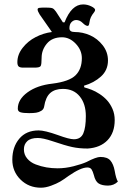

<svg xmlns="http://www.w3.org/2000/svg" viewBox="-20 -624 580 890"><path d="M37.1 116.2Q37.1 57.6 69.3 19Q101.6 -19.5 159.2 -19.5Q187.5 -19.5 248 2Q300.8 21.5 322.3 21.5Q354.5 21.5 366.2 -5.9Q377.9 -33.2 377.9 -85.9Q377.9 -142.6 349.6 -177.2Q321.3 -211.9 271.5 -211.9Q234.4 -211.9 212.9 -192.9Q191.4 -173.8 184.6 -129.9Q182.6 -117.2 171.4 -110.4Q160.2 -103.5 147.5 -101.6Q134.8 -99.6 115.2 -99.6Q87.9 -99.6 75.2 -103.5Q62.5 -107.4 62.5 -120.1Q62.5 -163.1 107.4 -195.8Q152.3 -228.5 222.7 -236.3Q300.8 -246.1 330.1 -274.9Q359.4 -303.7 359.4 -354.5Q359.4 -391.6 331.1 -421.4Q302.7 -451.2 267.6 -451.2Q221.7 -451.2 197.3 -421.9Q172.9 -392.6 172.9 -356.4Q172.9 -325.2 168.5 -317.9Q164.1 -310.5 140.6 -310.5H87.9Q72.3 -310.5 66.4 -315.9Q60.5 -321.3 60.5 -335.9Q60.5 -371.1 85 -402.3Q109.4 -433.6 145.5 -452.1Q181.6 -470.7 220.7 -475.6L164.1 -556.6Q154.3 -572.3 154.3 -580.1Q154.3 -585.9 161.1 -587.4Q168 -588.9 191.4 -588.9Q214.8 -588.9 222.7 -585.9Q230.5 -583 239.3 -570.3L271.5 -520.5H279.3Q311.5 -603.5 365.2 -603.5Q384.8 -603.5 402.8 -594.7Q420.9 -585.9 420.9 -578.1Q420.9 -573.2 417 -568.4Q406.2 -554.7 401.4 -544.4Q396.5 -534.2 394.5 -519.5Q392.6 -503.9 386.7 -503.9Q377 -503.9 363.3 -517.6Q349.6 -531.2 333 -531.2Q321.3 -531.2 311.5 -521.5Q301.8 -511.7 301.8 -493.2Q301.8 -475.6 326.2 -475.6Q363.3 -475.6 397.5 -460.4Q431.6 -445.3 456.1 -414.1Q480.5 -382.8 480.5 -343.8Q480.5 -298.8 448.2 -269.5Q416 -240.2 369.1 -226.6L371.1 -218.8Q386.7 -214.8 404.3 -208Q421.9 -201.2 441.4 -188.5Q460.9 -175.8 476.1 -159.2Q491.2 -142.6 501.5 -119.1Q511.7 -95.7 511.7 -67.4Q511.7 -8.8 478.5 25.9Q445.3 60.5 386.7 64.5Q346.7 64.5 314.9 57.6Q283.2 50.8 222.7 30.3Q178.7 15.6 155.3 15.6Q122.1 15.6 106.4 30.3Q90.8 44.9 90.8 68.4Q90.8 92.8 106 110.8Q121.1 128.9 145.5 138.2Q169.9 147.5 195.3 151.9Q220.7 156.2 247.1 156.2Q283.2 156.2 321.3 146.5Q359.4 136.7 380.9 127Q425.8 103.5 445.3 103.5Q477.5 103.5 491.7 120.1Q505.9 136.7 511.7 168Q517.6 203.1 526.4 217.8Q507.8 236.3 480.5 236.3Q453.1 236.3 437.5 226.6Q421.9 216.8 415 187.5Q410.2 169.9 404.3 161.1Q398.4 152.3 384.8 152.3Q354.5 152.3 297.9 191.4Q275.4 208 258.8 217.8Q242.2 227.5 216.8 236.8Q191.4 246.1 169.9 246.1Q113.3 246.1 75.2 208.5Q37.1 170.9 37.1 116.2Z"/></svg>

Font: Monomakh Unicode TT
Style: Medium
Weight: 500
Designer: Alexey Kryukov, Aleksandr Andreev
Version: Version 1.1